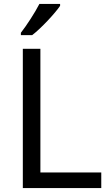

<svg xmlns="http://www.w3.org/2000/svg" viewBox="-20 -964 564 984"><path d="M288 -934V-944H182C159 -899 116 -833 87 -796V-784H145C192 -820 263 -897 288 -934ZM97 0H499V-80H187V-714H97Z"/></svg>

Font: Noto Sans Buginese
Style: Regular
Weight: 400
Designer: Monotype Design Team
Foundry: Monotype Imaging Inc.
Version: Version 2.002